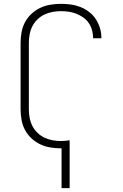

<svg xmlns="http://www.w3.org/2000/svg" viewBox="-20 -763 640 998"><path d="M300 215V8Q299 8 298.5 8Q298 8 297 8Q270 8 242 3.5Q214 -1 189 -13Q164 -25 143.5 -44Q123 -63 110 -87.5Q97 -112 92 -139.5Q87 -167 87 -195V-540Q87 -568 92 -595.5Q97 -623 110 -647.5Q123 -672 143.5 -691Q164 -710 189 -722Q214 -734 242 -738.5Q270 -743 297 -743Q323 -743 348.5 -739.5Q374 -736 398 -726.5Q422 -717 443 -701Q464 -685 478 -663.5Q492 -642 499.5 -617Q507 -592 507 -566Q507 -566 507 -565Q507 -564 507 -564H464Q464 -564 464 -564.5Q464 -565 464 -566Q464 -586 458.5 -606Q453 -626 441.5 -643Q430 -660 413 -672Q396 -684 377 -691.5Q358 -699 338 -702Q318 -705 297 -705Q275 -705 253 -701Q231 -697 211 -687.5Q191 -678 174.5 -662Q158 -646 148 -626Q138 -606 134 -584Q130 -562 130 -540V-195Q130 -173 134 -151Q138 -129 148 -109Q158 -89 174.5 -73Q191 -57 211 -47.5Q231 -38 253 -34Q275 -30 297 -30Q309 -30 320 -31Q331 -32 342 -34V215Z"/></svg>

Font: Zed Sans Extralight Extended
Style: Regular
Weight: 200
Width: 7
Designer: Belleve Invis
Foundry: Belleve Invis
Version: Version 1.0.0; ttfautohint (v1.8.4)